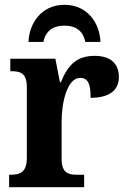

<svg xmlns="http://www.w3.org/2000/svg" viewBox="-20 -781 530 801"><path d="M99 -606H161C171 -654 203 -674 249 -674C295 -674 326 -654 336 -606H399C397 -681 347 -761 249 -761C151 -761 101 -681 99 -606ZM18 0H331V-52H301C264 -52 237 -60 237 -119V-274C237 -355 261 -456 314 -456C349 -456 358 -428 358 -373C432 -373 476 -401 476 -460C476 -512 445 -548 375 -548C299 -548 263 -509 234 -438H230L211 -536H23V-484H26C67 -484 92 -475 92 -416V-124C92 -61 64 -52 22 -52H18Z"/></svg>

Font: Noto Serif SemiCondensed
Style: Bold
Weight: 700
Width: 4
Designer: Monotype Design Team
Foundry: Monotype Imaging Inc.
Version: Version 2.015